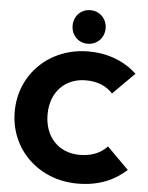

<svg xmlns="http://www.w3.org/2000/svg" viewBox="-62 -999 816 1060"><g transform="rotate(5 346.0 -469.0)"><path d="M407 11C524 11 609 -26 678 -88L558 -208C521 -169 472 -148 405 -148C291 -148 210 -229 210 -355C210 -481 291 -561 405 -561C471 -561 520 -539 554 -501L674 -621C607 -683 517 -721 405 -721C191 -721 28 -564 28 -355C28 -146 192 11 407 11ZM305 -856C305 -804 343 -763 396 -763C449 -763 488 -804 488 -856C488 -908 449 -949 396 -949C343 -949 305 -908 305 -856Z"/></g></svg>

Font: MV Cash ExtraBold
Style: Regular
Weight: 800
Designer: Rodrigo Fuenzalida
Foundry: fragTYPE
Version: Version 1.100;Glyphs 3.1.2 (3151)